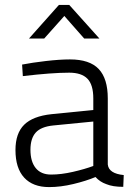

<svg xmlns="http://www.w3.org/2000/svg" viewBox="-20 -752 539 782"><path d="M43 -141Q43 -209 78.5 -244Q114 -279 190 -287L360 -304V-351Q360 -407 336 -431.5Q312 -456 262 -456Q192 -456 73 -442L70 -489Q111 -497 167 -503.5Q223 -510 265 -510Q345 -510 382 -471Q419 -432 419 -351V-82Q423 -45 484 -39L482 9Q439 9 413 -2Q387 -11 369 -31Q331 -15 279 -2.5Q227 10 180 10Q114 10 78.5 -28.5Q43 -67 43 -141ZM360 -76V-257L197 -241Q147 -236 125.5 -212Q104 -188 104 -142Q104 -94 125.5 -67.5Q147 -41 188 -41Q229 -41 277 -52Q325 -63 360 -76ZM220 -732H262L385 -595H323L242 -687L160 -595H98Z"/></svg>

Font: Cairo Light
Style: Regular
Weight: 300
Designer: Mohamed Gaber, Accademia di Belle Arti di Urbino and others
Foundry: Kief Type Foundry, Accademia di Belle Arti di Urbino and others
Version: Version 3.011